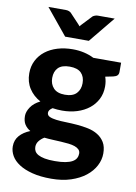

<svg xmlns="http://www.w3.org/2000/svg" viewBox="-98 -788 727 1030"><g transform="rotate(10 266.0 -273.5)"><path d="M22 0ZM249 -524.5Q282 -524.5 311.2 -517.8Q340.5 -511 365 -498.5H516.5V-448Q516.5 -436 509.8 -429Q503 -422 487.5 -418.5L445.5 -410Q454 -385.5 454 -357.5Q454 -319 438.2 -288.2Q422.5 -257.5 395 -235.8Q367.5 -214 330 -202.2Q292.5 -190.5 249 -190.5Q235.5 -190.5 222.5 -191.5Q209.5 -192.5 197 -194.5Q176.5 -182 176.5 -166.5Q176.5 -152 190.8 -145.5Q205 -139 228.2 -136.2Q251.5 -133.5 281.2 -132.8Q311 -132 341.8 -129.5Q372.5 -127 402.2 -120.8Q432 -114.5 455.2 -100.2Q478.5 -86 492.8 -62.5Q507 -39 507 -2Q507 32.5 490 65Q473 97.5 440.8 123Q408.5 148.5 361.5 164Q314.5 179.5 254.5 179.5Q195 179.5 151.2 168.2Q107.5 157 78.8 138.2Q50 119.5 36 95Q22 70.5 22 44Q22 9.5 43 -14.5Q64 -38.5 100.5 -53Q81 -64 69.5 -81.8Q58 -99.5 58 -128Q58 -151 74.8 -176.2Q91.5 -201.5 126 -218.5Q86.5 -240 63.8 -275.2Q41 -310.5 41 -357.5Q41 -396 56.8 -427Q72.5 -458 100.5 -479.8Q128.5 -501.5 166.5 -513Q204.5 -524.5 249 -524.5ZM379.5 21Q379.5 7.5 371 -1Q362.5 -9.5 348.2 -14.5Q334 -19.5 314.5 -21.8Q295 -24 273 -25.2Q251 -26.5 227.2 -27.5Q203.5 -28.5 181 -31Q163.5 -20.5 152.5 -6.2Q141.5 8 141.5 26Q141.5 38.5 147.2 49Q153 59.5 166.5 67Q180 74.5 202 78.8Q224 83 257 83Q291 83 314.5 78.5Q338 74 352.5 65.8Q367 57.5 373.2 46Q379.5 34.5 379.5 21ZM249 -277Q291.5 -277 311.8 -298.5Q332 -320 332 -354Q332 -389.5 311.8 -409.8Q291.5 -430 249 -430Q206.5 -430 186.5 -409.8Q166.5 -389.5 166.5 -354Q166.5 -320.5 186.8 -298.8Q207 -277 249 -277ZM80.5 -725.5H176Q184.5 -725.5 191.8 -722.8Q199 -720 203 -716.5L251 -665.5Q253.5 -662.5 256.8 -659.2Q260 -656 263 -652Q265.5 -656 268.5 -659.2Q271.5 -662.5 274.5 -665.5L322.5 -716.5Q326.5 -719.5 334 -722.5Q341.5 -725.5 349.5 -725.5H441.5L325.5 -584H196.5Z"/></g></svg>

Font: Lato Heavy
Style: Regular
Weight: 800
Designer: Lukasz Dziedzic
Foundry: tyPoland Lukasz Dziedzic
Version: Version 2.007; 2014-02-27